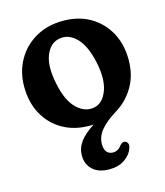

<svg xmlns="http://www.w3.org/2000/svg" viewBox="-101 -526 699 813"><g transform="rotate(-15 248.5 -119.0)"><path d="M250.5 -448.5Q318.5 -448.5 369.2 -419Q420 -389.5 448.5 -337.5Q477 -285.5 477 -217.5Q477 -150.5 447.2 -99.8Q417.5 -49 367 -18.5Q323 8.5 299 36.8Q275 65 275 99.5Q275 122.5 285.2 133.8Q295.5 145 311.5 145Q335 145 349.5 124Q361 110.5 372 114Q379 115.5 383.5 124Q388 132.5 382 147Q374 172 346.8 191Q319.5 210 279 210Q232 210 206.2 186Q180.5 162 180.5 123.5Q180.5 91 200.5 63.8Q220.5 36.5 262.5 9.5Q254 10 246 10Q178.5 10 127.8 -19.2Q77 -48.5 48.5 -100.5Q20 -152.5 20 -221.5Q20 -285.5 49 -337Q78 -388.5 130 -418.5Q182 -448.5 250.5 -448.5ZM285.5 -60Q323 -68 341.2 -116.2Q359.5 -164.5 343 -242Q326 -319.5 291 -353.8Q256 -388 214 -379Q174 -370.5 156 -323.2Q138 -276 155 -197Q170.5 -121 206.8 -86Q243 -51 285.5 -60Z"/></g></svg>

Font: Fraunces 144pt SuperSoft SemiBold
Style: Regular
Weight: 600
Version: Version 1.000;[b76b70a41]